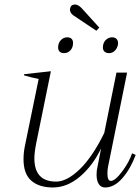

<svg xmlns="http://www.w3.org/2000/svg" viewBox="-20 -819 620 849"><path d="M290 -781Q293 -799 312 -799Q325 -799 340 -784L419 -697L406 -683L303 -752Q295 -758 291.5 -766Q288 -774 290 -781ZM237 -609Q237 -629 249 -641.5Q261 -654 277 -654Q290 -654 296.5 -647.5Q303 -641 303 -629Q303 -609 291.5 -596.5Q280 -584 263 -584Q251 -584 244 -590.5Q237 -597 237 -609ZM435 -609Q435 -629 447 -641.5Q459 -654 476 -654Q488 -654 495 -647Q502 -640 502 -629Q502 -622 501 -619Q497 -603 486.5 -593.5Q476 -584 462 -584Q450 -584 442.5 -590.5Q435 -597 435 -609ZM580 -134Q557 -72 521 -31Q485 10 445 10Q426 10 416.5 -5.5Q407 -21 407 -47Q407 -65 411 -81L427 -163Q391 -87 334 -38.5Q277 10 214 10Q153 10 118.5 -20Q84 -50 84 -115Q84 -146 91 -178L151 -470Q118 -476 86 -486L87 -491L205 -504L140 -185Q132 -145 132 -119Q132 -16 228 -16Q276 -16 332.5 -70.5Q389 -125 441 -231L495 -498H542L458 -83Q455 -68 455 -52Q455 -19 470 -19Q489 -19 520 -60.5Q551 -102 564 -141Z"/></svg>

Font: Trirong ExtraLight
Style: Italic
Weight: 275
Italic angle: -12°
Designer: Katatrad Team
Foundry: CadsonDemak
Version: Version 1.003